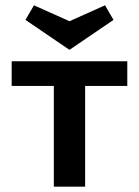

<svg xmlns="http://www.w3.org/2000/svg" viewBox="-20 -704 524 724"><path d="M242 -516 76 -629 108 -684 242 -624 376 -684 408 -629ZM460 -380H301V0H183V-380H24V-473H460Z"/></svg>

Font: Ysabeau SC
Style: Bold
Weight: 700
Designer: Christian Thalmann (Catharsis Fonts)
Version: Version 0.003